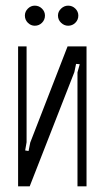

<svg xmlns="http://www.w3.org/2000/svg" viewBox="-20 -659 366 679"><path d="M286 -495V0H254V-403L262 -432L249 -433L243 -404L85 0H44V-495H74V-156L69 -127L81 -125L87 -155L219 -495ZM68 -604Q68 -618 78.5 -628.5Q89 -639 103 -639Q118 -639 128.5 -628.5Q139 -618 139 -604Q139 -589 128.5 -578.5Q118 -568 103 -568Q89 -568 78.5 -578.5Q68 -589 68 -604ZM185 -604Q185 -618 196 -628.5Q207 -639 221 -639Q236 -639 246.5 -628.5Q257 -618 257 -604Q257 -589 246.5 -578.5Q236 -568 221 -568Q207 -568 196 -578.5Q185 -589 185 -604Z"/></svg>

Font: Moniqa Paragraph
Style: Regular
Weight: 400
Designer: Rajesh Rajput
Foundry: Rajesh Rajput
Version: Version 1.000